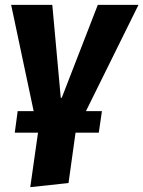

<svg xmlns="http://www.w3.org/2000/svg" viewBox="-20 -551 592 793"><path d="M105 222 137 -3H41L53 -92H119L26 -531H196L231 -147H235L384 -531H552L335 -92H401L388 -3H292L263 205Z"/></svg>

Font: Szlgxwxxxixliatcpuztgldltzi
Style: Regular
Weight: 700
Italic angle: -8°
Designer: Carrois Corporate & Edenspiekermann
Foundry: Carrois Corporate GbR & Edenspiekermann AG
Version: Version 2.001